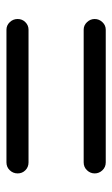

<svg xmlns="http://www.w3.org/2000/svg" viewBox="103 -666 348 595"><g transform="rotate(-90 277.5 -368.0)"><path d="M72.3 -454.1Q57.6 -454.1 47.9 -463.9Q38.1 -473.6 38.1 -487.8Q38.1 -502 47.9 -512.2Q57.6 -522.5 72.3 -522.5H483.4Q497.1 -522.5 506.8 -512.2Q516.6 -502 516.6 -487.8Q516.6 -473.6 506.8 -463.9Q497.1 -454.1 483.4 -454.1ZM72.3 -214.8Q57.6 -214.8 47.9 -225.1Q38.1 -235.4 38.1 -249Q38.1 -262.7 47.9 -272.9Q57.6 -283.2 72.3 -283.2H483.4Q497.1 -283.2 506.8 -272.9Q516.6 -262.7 516.6 -249Q516.6 -235.4 506.8 -225.1Q497.1 -214.8 483.4 -214.8Z"/></g></svg>

Font: Gen Jyuu Gothic P Regular
Style: Regular
Weight: 400
Designer: [Source Han Sans]
Ryoko NISHIZUKA  (kana & ideographs); Paul D. Hunt (Latin, Greek & Cyrillic); Wenlong ZHANG  (bopomofo
Version: Version 1.002.20150607